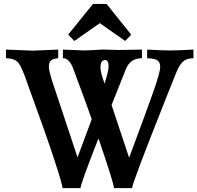

<svg xmlns="http://www.w3.org/2000/svg" viewBox="-20 -946 1005 978"><path d="M652.8 12.2H560.5Q560.5 -9.8 485.8 -229L481 -240.2Q390.1 -7.3 390.1 12.2H298.3Q298.3 -6.3 252.9 -143.8Q207.5 -281.2 125 -505.9Q89.8 -612.3 69.3 -630.9Q48.8 -649.4 10.3 -649.4V-693.4Q130.4 -688 147.5 -688L276.4 -693.4V-649.4Q252 -647.5 240.5 -638.7Q229 -629.9 229 -604.5Q229 -587.4 244.1 -538.1L375 -144.5Q417.5 -257.3 447.3 -338.9Q412.1 -438.5 352.1 -598.6Q333 -649.4 300.3 -649.4V-693.4Q395 -689 410.2 -689Q425.3 -689 466.8 -691.4Q487.8 -693.4 505.9 -693.4L584.5 -691.4Q619.6 -691.4 703.1 -693.4V-649.4Q643.6 -649.4 621.6 -594.7L548.3 -411.1L637.7 -142.6Q727.5 -383.3 761.7 -480.5Q795.9 -577.6 795.9 -605Q795.9 -628.9 781.7 -638.7Q767.6 -648.4 729.5 -649.4V-693.4Q805.2 -689 847.2 -689Q881.8 -689 965.3 -693.4V-649.4Q930.2 -649.4 911.6 -631.8Q893.1 -614.3 877.7 -576.2Q862.3 -538.1 824.2 -442.4Q652.8 -11.2 652.8 12.2ZM512.7 -520Q533.2 -585.4 533.2 -606.9Q533.2 -640.1 516.1 -640.1Q491.7 -640.1 491.7 -602.5Q491.7 -577.6 512.7 -520ZM617.7 -737.3 488.3 -828.1 358.9 -737.3 327.1 -769.5 453.6 -925.8H522.9L648.4 -769.5Z"/></svg>

Font: Kelvinch
Style: Bold
Weight: 700
Designer: Paul James Miller
Foundry: High-Logic / Made with FontCreator
Version: Version 3.501;March 28, 2021;FontCreator 13.0.0.2683 64-bit